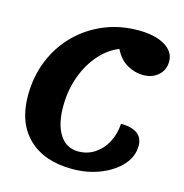

<svg xmlns="http://www.w3.org/2000/svg" viewBox="-110 -828 915 954"><g transform="rotate(15 347.5 -350.5)"><path d="M345 25Q201 25 120 -53Q39 -131 39 -271Q39 -369 73 -452.5Q107 -536 168 -597Q229 -658 310 -692Q391 -726 487 -726Q572 -726 622.5 -696Q673 -666 673 -615Q673 -572 642.5 -544.5Q612 -517 565 -517Q521 -517 481.5 -540Q442 -563 418 -612Q362 -590 317.5 -539Q273 -488 247.5 -417Q222 -346 222 -265Q222 -172 256 -119.5Q290 -67 351 -67Q399 -67 436.5 -92Q474 -117 496.5 -159.5Q519 -202 522 -255Q575 -255 605 -234.5Q635 -214 635 -171Q635 -117 595.5 -72.5Q556 -28 490 -1.5Q424 25 345 25Z"/></g></svg>

Font: Lemonada SemiBold
Style: Regular
Weight: 600
Designer: Mohamed Gaber (Arabic), Eduardo Tunni (Latin)
Foundry: Kief Type Foundry
Version: Version 4.005; ttfautohint (v1.8.3)